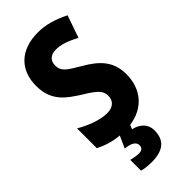

<svg xmlns="http://www.w3.org/2000/svg" viewBox="-300 -779 1074 1074"><g transform="rotate(-45 237.5 -242.0)"><path d="M333 124C333 77 299 42 248 32L258 7C374 -9 444 -91 444 -208C444 -307 393 -363 301 -416C222 -462 196 -479 196 -525C196 -560 218 -585 261 -585C302 -585 342 -571 398 -542L444 -674C378 -707 319 -724 259 -724C119 -724 39 -644 40 -517C40 -395 118 -348 184 -305C255 -262 287 -238 287 -196C287 -159 266 -130 213 -130C158 -130 94 -155 34 -189V-33C80 -9 127 4 175 8L143 79C193 84 215 101 215 125C215 146 201 155 181 155C164 155 140 151 120 146V231C142 237 167 240 197 240C294 240 333 197 333 124Z"/></g></svg>

Font: Noto Sans Gurmukhi Condensed ExtraBold
Style: Regular
Weight: 800
Width: 3
Designer: Jelle Bosma - Monotype Design Team
Foundry: Monotype Imaging Inc.
Version: Version 2.004